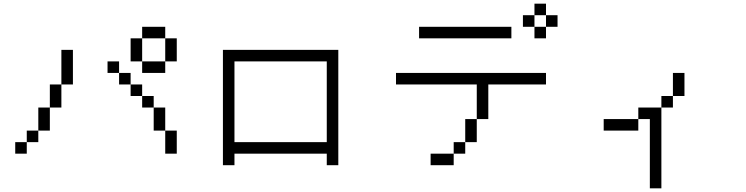

<svg xmlns="http://www.w3.org/2000/svg" viewBox="-20 -895 4040 1040"><path d="M125 -125H62.5V-62.5H125ZM125 -125H187.5V-187.5H125ZM875 -187.5Q875 -187.5 875 -62.5H937.5Q937.5 -62.5 937.5 -187.5ZM187.5 -187.5H250Q250 -187.5 250 -312.5H187.5Q187.5 -312.5 187.5 -187.5ZM875 -187.5Q875 -187.5 875 -312.5H812.5Q812.5 -312.5 812.5 -187.5ZM250 -312.5H312.5Q312.5 -312.5 312.5 -437.5H250Q250 -437.5 250 -312.5ZM812.5 -312.5V-375H750V-312.5ZM750 -375V-437.5H687.5V-375ZM312.5 -437.5H375V-625H312.5ZM687.5 -437.5V-500H625V-437.5ZM625 -500V-562.5H562.5V-500ZM750 -562.5V-500H875V-562.5ZM750 -562.5Q750 -562.5 750 -687.5H687.5Q687.5 -687.5 687.5 -562.5ZM875 -562.5H937.5Q937.5 -562.5 937.5 -687.5H875Q875 -687.5 875 -562.5ZM750 -687.5H875V-750H750Z M1750 -62.5V0H1812.5Q1812.5 0 1812.5 -625H1187.5Q1187.5 -625 1187.5 0H1250V-62.5ZM1250 -125V-562.5H1750V-125Z M2937.5 -437.5V-500H2125V-437.5H2562.5V-250H2500Q2500 -250 2500 -125H2437.5V-62.5H2312.5V0H2437.5V-62.5H2500V-125H2562.5Q2562.5 -125 2562.5 -250H2625V-437.5ZM2750 -687.5V-750H2250V-687.5ZM3000 -750V-812.5H2937.5V-750H2875V-687.5H2937.5V-750ZM2875 -750V-812.5H2812.5V-750ZM2875 -812.5H2937.5V-875H2875Z M3500 -250Q3500 -250 3500 125H3562.5V-312.5H3437.5V-250H3250V-187.5H3437.5V-250ZM3562.5 -312.5H3625V-375H3562.5ZM3625 -375H3687.5Q3687.5 -375 3687.5 -500H3625Q3625 -500 3625 -375Z"/></svg>

Font: BFUnifontExMono
Style: Regular
Weight: 500
Version: Version 15.0.06